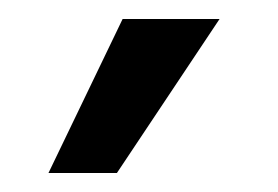

<svg xmlns="http://www.w3.org/2000/svg" viewBox="-20 -735 293 202"><path d="M103 -553H31L109 -715H211Z"/></svg>

Font: Mukta Vaani Medium
Style: Regular
Weight: 500
Designer: Noopur Datye, Girish Dalvi, Yashodeep Gholap, Pallavi Karambelkar
Foundry: Ek Type
Version: Version 2.538;PS 1.000;hotconv 16.6.51;makeotf.lib2.5.65220;